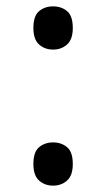

<svg xmlns="http://www.w3.org/2000/svg" viewBox="-20 -570 334 604"><path d="M147 -414Q121 -414 103 -430Q85 -446 85 -482Q85 -520 103 -535Q121 -550 147 -550Q173 -550 191 -535Q209 -520 209 -482Q209 -446 191 -430Q173 -414 147 -414ZM147 14Q121 14 103 -2Q85 -18 85 -54Q85 -92 103 -107Q121 -122 147 -122Q173 -122 191 -107Q209 -92 209 -54Q209 -18 191 -2Q173 14 147 14Z"/></svg>

Font: utamil85
Style: Book
Weight: 400
Designer: Jelle Bosma - Monotype Design Team
Foundry: Monotype Imaging Inc.
Version: Version 2.003